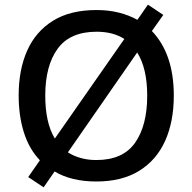

<svg xmlns="http://www.w3.org/2000/svg" viewBox="-20 -768 825 823"><path d="M725 -358Q725 -247 688 -164.5Q651 -82 577 -36Q503 10 393 10Q286 10 214 -33L167 35L101 -9L151 -81Q105 -129 82.5 -200Q60 -271 60 -359Q60 -469 96.5 -551Q133 -633 207 -679Q281 -725 394 -725Q445 -725 489 -714Q533 -703 569 -683L614 -748L680 -704L631 -635Q725 -537 725 -358ZM174 -358Q174 -301 184 -255Q194 -209 215 -174L513 -601Q465 -632 394 -632Q280 -632 227 -559Q174 -486 174 -358ZM611 -358Q611 -475 568 -543L271 -115Q294 -100 325 -91Q356 -82 393 -82Q507 -82 559 -156Q611 -230 611 -358Z"/></svg>

Font: Noto Sans Telugu Medium
Style: Regular
Weight: 500
Designer: Jelle Bosma - Monotype Design Team
Foundry: Monotype Imaging Inc.
Version: Version 2.005; ttfautohint (v1.8.4.7-5d5b)